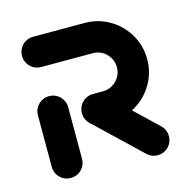

<svg xmlns="http://www.w3.org/2000/svg" viewBox="-83 -600 668 681"><g transform="rotate(-15 251.0 -259.0)"><path d="M96.3 0Q81.1 0 68.3 -7.4Q55.6 -14.8 48.1 -27.6Q40.7 -40.4 40.7 -55.6V-244.8Q40.7 -260 48.1 -272.8Q55.6 -285.6 68.3 -293Q81.1 -300.4 96.3 -300.4Q111.5 -300.4 124.3 -293Q137 -285.6 144.4 -272.8Q151.9 -260 151.9 -244.8V-55.6Q151.9 -40.4 144.4 -27.6Q137 -14.8 124.3 -7.4Q111.5 0 96.3 0ZM470.4 -53.7Q470.4 -38.5 463 -25.7Q455.6 -13 442.8 -5.6Q430 1.9 414.8 1.9Q403.7 1.9 393.9 -2.2Q384.1 -6.3 376.3 -13.7L210.7 -171.5Q202.6 -179.6 198 -189.8Q193.3 -200 193.3 -211.9Q193.3 -227 200.7 -239.8Q208.1 -252.6 220.9 -260Q233.7 -267.4 248.9 -267.4Q259.6 -267.4 269.6 -263.3Q279.6 -259.3 287 -252.2L453.3 -93.7Q461.5 -85.9 465.9 -75.6Q470.4 -65.2 470.4 -53.7ZM193.3 -211.9Q193.3 -227 200.7 -239.8Q208.1 -252.6 220.9 -260Q233.7 -267.4 248.9 -267.4H285.6Q304.8 -267.4 320.7 -276.9Q336.7 -286.3 346.1 -302.2Q355.6 -318.1 355.6 -337.4Q355.6 -356.3 346.1 -372.4Q336.7 -388.5 320.7 -398Q304.8 -407.4 285.6 -407.4H96.3Q81.1 -407.4 68.3 -414.8Q55.6 -422.2 48.1 -435Q40.7 -447.8 40.7 -463Q40.7 -478.1 48.1 -490.9Q55.6 -503.7 68.3 -511.1Q81.1 -518.5 96.3 -518.5H285.6Q334.8 -518.5 376.5 -494.1Q418.1 -469.6 442.4 -428.1Q466.7 -386.7 466.7 -337.4Q466.7 -288.1 442.4 -246.5Q418.1 -204.8 376.5 -180.6Q334.8 -156.3 285.6 -156.3H248.9Q233.7 -156.3 220.9 -163.7Q208.1 -171.1 200.7 -183.9Q193.3 -196.7 193.3 -211.9Z"/></g></svg>

Font: 26F Galaxy Hebrew Black
Style: Regular
Weight: 900
Designer: C₂₉H₂₅N₃O₅
Version: Version 1.000